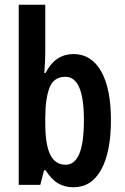

<svg xmlns="http://www.w3.org/2000/svg" viewBox="-20 -780 526 810"><path d="M171 -560Q171 -544 170 -522Q169 -500 167 -472H172Q194 -514 223.5 -533Q253 -552 290 -552Q365 -552 406.5 -479.5Q448 -407 448 -273Q448 -139 407 -64.5Q366 10 290 10Q253 10 225 -6.5Q197 -23 172 -62H166L150 0H59V-760H171ZM256 -456Q206 -456 188.5 -409Q171 -362 171 -284V-260Q171 -170 192 -127.5Q213 -85 257 -85Q295 -85 314.5 -131Q334 -177 334 -274Q334 -456 256 -456Z"/></svg>

Font: Noto Sans ExtraCondensed SemiBold
Style: Regular
Weight: 600
Width: 2
Designer: Monotype Design Team
Foundry: Monotype Imaging Inc.
Version: Version 2.013; ttfautohint (v1.8.4.7-5d5b)